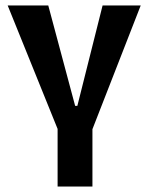

<svg xmlns="http://www.w3.org/2000/svg" viewBox="-20 -680 541 700"><path d="M190 0V-210L8 -660H156L254 -294H262L354 -660H493L317 -209V0Z"/></svg>

Font: Bricolage Grotesque 10pt Condensed SemiBold
Style: Regular
Weight: 600
Width: 3
Designer: Mathieu Triay
Foundry: Atelier Triay
Version: Version 1.000; ttfautohint (v1.8.4.7-5d5b);gftools[0.9.32]